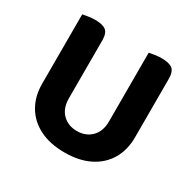

<svg xmlns="http://www.w3.org/2000/svg" viewBox="-141 -766 942 932"><g transform="rotate(30 330.0 -300.0)"><path d="M329.7 16.6Q248.3 16.6 190 -12.7Q131.6 -42 100.6 -95Q69.5 -148 69.5 -218.5V-285.6H217.3V-222.7Q217.3 -166.1 249 -134.8Q280.7 -103.6 329.7 -103.6Q378.6 -103.6 410.4 -134.8Q442.1 -166.1 442.1 -222.7V-285.6H590.1V-218.5Q590.1 -148 559.1 -95Q528 -42 469.7 -12.7Q411.4 16.6 329.7 16.6ZM217.3 -254.6H69.5V-607.4Q79.5 -609.4 99.2 -612.6Q119 -615.8 138.1 -615.8Q180 -615.8 198.6 -601.3Q217.3 -586.8 217.3 -546.2ZM590.1 -253.1H442.1V-607.4Q452 -609.4 471.8 -612.6Q491.5 -615.8 510.6 -615.8Q552.5 -615.8 571.3 -601.3Q590.1 -586.8 590.1 -546.2Z"/></g></svg>

Font: Baloo Bhaina 2
Style: Regular
Weight: 400
Designer: Yesha Goshar, Manish Minz, Shuchita Grover and Ek Type
Foundry: Ek Type
Version: Version 1.700